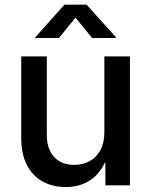

<svg xmlns="http://www.w3.org/2000/svg" viewBox="-20 -775 632 803"><path d="M255.4 7.3Q200.2 7.3 158.2 -15.9Q116.2 -39.1 92.5 -85Q68.8 -130.9 68.8 -198.2V-539.1H175.8V-211.4Q175.8 -151.9 206.3 -118.7Q236.8 -85.4 290.5 -85.4Q326.7 -85.4 355 -101.1Q383.3 -116.7 399.9 -147.2Q416.5 -177.7 416.5 -221.7V-539.1H523.4V0H420.9L420.4 -132.3H434.1Q409.7 -59.6 364 -26.1Q318.4 7.3 255.4 7.3ZM226.6 -616.2H127.9V-619.6L249.5 -755.4H342.3L464.4 -619.6V-616.2H365.2L295.9 -701.2Z"/></svg>

Font: Inter 18pt Medium
Style: Regular
Weight: 500
Designer: Rasmus Andersson
Foundry: rsms
Version: Version 4.001;git-66647c0bb